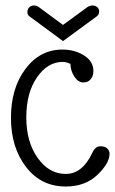

<svg xmlns="http://www.w3.org/2000/svg" viewBox="-20 -671 420 701"><path d="M380 -110Q380 -75 335.5 -32.5Q291 10 220 10Q130 10 75 -61.5Q20 -133 20 -241Q20 -349 73 -419.5Q126 -490 208 -490Q253 -490 287 -468.5Q321 -447 321 -412Q321 -394 311.5 -382Q302 -370 284 -370Q266 -370 252 -390.5Q238 -411 237 -438Q221 -445 209 -445Q154 -445 115 -388.5Q76 -332 76 -242.5Q76 -153 117.5 -94.5Q159 -36 220 -36Q281 -36 317 -113Q328 -137 346 -137Q364 -137 372 -128.5Q380 -120 380 -110ZM88 -611Q80 -616 80 -627Q80 -638 87 -644.5Q94 -651 104 -651Q114 -651 122 -645L210 -580L299 -645Q308 -651 318 -651Q328 -651 335 -645Q342 -639 342 -628.5Q342 -618 333 -611L210 -521Z"/></svg>

Font: Glass Antiqua
Style: Regular
Weight: 400
Version: 1.001